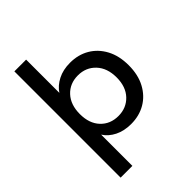

<svg xmlns="http://www.w3.org/2000/svg" viewBox="-240 -786 1086 1086"><g transform="rotate(-45 303.0 -243.0)"><path d="M75 182V-668H169V-402Q192 -437 234 -458.5Q276 -480 332 -480Q397 -480 447.5 -450.5Q498 -421 527.5 -366Q557 -311 557 -235Q557 -159 527.5 -104Q498 -49 447.5 -19.5Q397 10 332 10Q276 10 234 -11Q192 -32 169 -68V182ZM313 -73Q377 -73 418.5 -116.5Q460 -160 460 -235Q460 -310 418.5 -354Q377 -398 313 -398Q248 -398 207 -354Q166 -310 166 -235Q166 -160 207 -116.5Q248 -73 313 -73Z"/></g></svg>

Font: Gantari Medium
Style: Regular
Weight: 500
Designer: Anugrah Pasau
Foundry: Lafontype
Version: Version 1.000; ttfautohint (v1.8.4.7-5d5b)